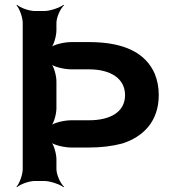

<svg xmlns="http://www.w3.org/2000/svg" viewBox="-20 -757 713 803"><path d="M166 -711H125C101 -711 64 -725 51 -737L49 -735C61 -722 75 -685 75 -661V-50C75 -26 61 11 49 24L51 26C64 14 101 0 125 0H166C190 0 230 14 246 26L248 24C233 11 216 -26 216 -50V-90C216 -114 205 -154 192 -166L190 -164C202 -151 248 -140 278 -140H352C404 -140 451 -146 492 -157C579 -185 644 -249 644 -360C644 -392 638 -422 627 -449C590 -533 504 -581 352 -581H278C248 -581 202 -570 190 -557L192 -555C205 -567 216 -607 216 -631V-661C216 -685 233 -722 248 -735L246 -737C230 -725 190 -711 166 -711ZM503 -359C503 -289 442 -254 352 -254H278C248 -254 202 -243 190 -230L192 -228C205 -240 216 -280 216 -304V-417C216 -441 205 -481 192 -493L190 -491C202 -478 248 -467 278 -467H352C442 -467 503 -429 503 -359Z"/></svg>

Font: Asimov
Style: EdgeWide
Weight: 500
Designer: Google
Version: Version 2.000980: 2014